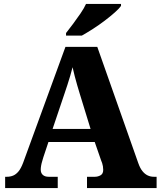

<svg xmlns="http://www.w3.org/2000/svg" viewBox="-20 -951 812 971"><path d="M6 0V-57H15Q32 -57 46.5 -63Q61 -69 73.5 -84Q86 -99 97 -128L311 -714H472L679 -127Q688 -101 700 -86Q712 -71 726.5 -64Q741 -57 758 -57H772V0H420V-57H460Q475 -57 488.5 -64.5Q502 -72 502 -92Q502 -101 500.5 -110Q499 -119 496.5 -126.5Q494 -134 492 -138L459 -233H225L199 -155Q197 -147 193.5 -136Q190 -125 188 -113.5Q186 -102 186 -93Q186 -76 196.5 -66.5Q207 -57 226 -57H272V0ZM246 -299H438L383 -478Q377 -498 370.5 -520Q364 -542 358 -565.5Q352 -589 347 -611Q342 -590 335 -567Q328 -544 321 -522Q314 -500 307 -480ZM314 -784Q329 -803 348.5 -829Q368 -855 386.5 -882Q405 -909 415 -931H592V-921Q583 -908 560.5 -888Q538 -868 509 -846Q480 -824 449.5 -804.5Q419 -785 394 -771H314Z"/></svg>

Font: Noto Serif Bengali ExtraBold
Style: Regular
Weight: 800
Designer: Juan Bruce, Universal Thirst, Indian Type Foundry and the Monotype Design Team.
Foundry: Monotype Imaging Inc.
Version: Version 2.003